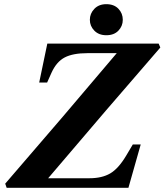

<svg xmlns="http://www.w3.org/2000/svg" viewBox="-20 -901 789 921"><path d="M490 -881Q527 -881 548 -859Q569 -837 569 -806Q569 -776 548 -754Q527 -732 490 -732Q454 -732 432.5 -754Q411 -776 411 -806Q411 -836 432.5 -858.5Q454 -881 490 -881ZM5 -20Q288 -347 540 -646H399Q330 -646 290.5 -625.5Q251 -605 227 -552L206 -505H168L207 -692H741L749 -673Q497 -383 211 -46H409Q469 -46 508.5 -69Q548 -92 585 -154L617 -208H655L596 0H12Z"/></svg>

Font: Lingua Franca
Style: Bold Italic
Weight: 700
Italic angle: -13°
Version: Version 1.19